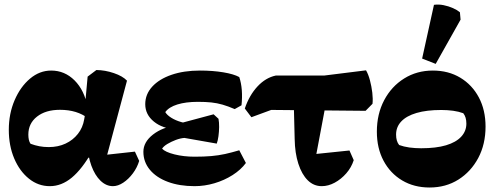

<svg xmlns="http://www.w3.org/2000/svg" viewBox="-20 -815 2202 855"><path d="M202 14Q150.2 14 108.8 -19.4Q67.2 -52.8 43.2 -109.5Q19.2 -166.2 19.2 -236.8Q19.2 -308.8 45.1 -368.9Q71 -429 113.8 -464.9Q156.5 -500.8 208 -500.8Q268.2 -500.8 312.1 -456.9Q356 -413 369.5 -339L373.5 -287.5Q348 -306.8 316.8 -316.4Q285.5 -326 247 -326Q183.5 -326 144.9 -295.8Q106.2 -265.5 106.2 -215.5Q106.2 -202.8 108.5 -192.5Q110.8 -182.2 116 -174.8Q135.5 -167.5 155.1 -163.8Q174.8 -160 197.2 -160Q238.5 -160 271.8 -175.5Q305 -191 326.9 -218.8Q348.8 -246.5 355 -284L361 -318.5L358.5 -344.8L370.2 -473.8L409.2 -503.2Q448 -502.8 487.2 -489.4Q526.5 -476 545.5 -455.8L448 -91L436.5 -124L580.8 -139.8L599.8 -98.5Q591 -69 571.8 -43.1Q552.5 -17.2 528.9 -1.6Q505.2 14 483 14Q452.8 14 427.6 -10.2Q402.5 -34.5 387 -76.9Q371.5 -119.2 368.5 -174L403 -113H336L390.5 -141Q345.5 -61.8 299.6 -23.9Q253.8 14 202 14Z M846.5 14Q779.2 14 727.8 -5.1Q676.2 -24.2 647.4 -59Q618.5 -93.8 618.5 -139Q618.5 -182.5 661.4 -215.9Q704.2 -249.2 770 -257.8L781.2 -265.8L931.2 -306L953 -286Q956 -270 955.8 -249.2Q955.5 -228.5 952.8 -208.4Q950 -188.2 945.2 -175.5L801.2 -200.8Q783.2 -199.5 763 -191.9Q742.8 -184.2 725.9 -174.2Q709 -164.2 701.8 -153Q715.8 -137.8 757 -127.5Q798.2 -117.2 846.5 -117.2Q889.2 -117.2 921 -120Q952.8 -122.8 982.2 -129.2Q1011.8 -135.8 1045.5 -145.8L1075 -89.2Q1052.8 -59 1015.9 -35.5Q979 -12 935 1Q891 14 846.5 14ZM833.2 -228 766.2 -238.8Q704 -242 665.4 -273.4Q626.8 -304.8 626.8 -351Q626.8 -395.2 657.8 -429.1Q688.8 -463 743.8 -481.9Q798.8 -500.8 870.2 -500.8Q927.2 -500.8 974.2 -493Q1021.2 -485.2 1045.5 -471.8Q1054.2 -446.2 1056.8 -413.8Q1059.2 -381.2 1055.5 -346.2L1025.2 -329.2Q996 -341.8 971.5 -348.9Q947 -356 921.1 -358.8Q895.2 -361.5 861 -361.5Q807.5 -361.5 769.8 -349.8Q732 -338 716 -315.8Q723.5 -302.8 742.2 -290.9Q761 -279 786.5 -271.6Q812 -264.2 836.5 -263.5Z M1412.8 14Q1377 14 1350.5 -12.1Q1324 -38.2 1308.6 -85.8Q1293.2 -133.2 1292.2 -196.2L1287.5 -384.5L1437.2 -385.8L1382.8 -97.5L1340 -124.5L1536.2 -144.8L1555.2 -101.8Q1544.8 -69.2 1522 -43.1Q1499.2 -17 1470.5 -1.5Q1441.8 14 1412.8 14ZM1099.5 -293 1070.2 -331.8Q1090 -390.5 1126.4 -429.8Q1162.8 -469 1207.8 -478.5H1423L1610 -501.8Q1620.2 -484.5 1627.4 -457.5Q1634.5 -430.5 1637.9 -402.4Q1641.2 -374.2 1638.8 -352.8L1608 -321.5L1187.8 -325.5Z M1893 20Q1823.8 20 1770.8 -11.6Q1717.8 -43.2 1688 -99.2Q1658.2 -155.2 1658.2 -228.8Q1658.2 -307.2 1690.8 -368.8Q1723.2 -430.2 1779.8 -465.5Q1836.2 -500.8 1907.5 -500.8Q1977 -500.8 2029.9 -468.9Q2082.8 -437 2112.5 -380.9Q2142.2 -324.8 2142.2 -251.2Q2142.2 -172.8 2109.8 -111.6Q2077.2 -50.5 2021.2 -15.2Q1965.2 20 1893 20ZM1855.5 -154.8Q1921.8 -154.8 1966.1 -168Q2010.5 -181.2 2033.6 -206.1Q2056.8 -231 2056.8 -264.5Q2056.8 -293.8 2043 -310.8Q2023.2 -318.2 1997.9 -321.8Q1972.5 -325.2 1945 -325.2Q1879.8 -325.2 1834.9 -312Q1790 -298.8 1766.9 -274.2Q1743.8 -249.8 1743.8 -215.5Q1743.8 -186.2 1757.5 -169.2Q1777.5 -161.8 1802.9 -158.2Q1828.2 -154.8 1855.5 -154.8ZM1920.2 -530.5 1859.8 -554.2 1912.5 -793.5Q1933 -796.5 1955.4 -792Q1977.8 -787.5 1997.1 -778.9Q2016.5 -770.2 2028 -760.5L2031 -727.5Z"/></svg>

Font: Eczar
Style: Regular
Weight: 400
Designer: Vaibhav Singh
Foundry: Rosetta Type Foundry
Version: Version 2.000